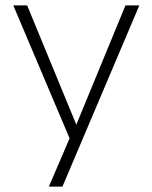

<svg xmlns="http://www.w3.org/2000/svg" viewBox="-20 -507 561 707"><path d="M160 180 242 -11V16L29 -487H80L268 -31H254L442 -487H493L210 180Z"/></svg>

Font: Nunito Sans 10pt ExtraLight
Style: Regular
Weight: 250
Designer: Vernon Adams
Foundry: Vernon Adams
Version: Version 3.101;gftools[0.9.27]